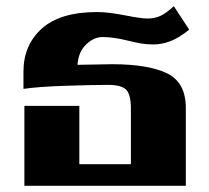

<svg xmlns="http://www.w3.org/2000/svg" viewBox="-20 -602 677 622"><path d="M59 -259H237V-70H404V-252Q404 -295 389 -311Q374 -327 330 -327Q279 -327 190 -324Q101 -321 56 -314V-370Q56 -456 115.5 -509.5Q175 -563 295 -563Q332 -563 392 -551Q437 -542 459 -542Q480 -542 498.5 -550Q517 -558 543 -582L593 -506Q561 -480 533 -469Q505 -458 477 -458Q455 -458 437.5 -461Q420 -464 396 -470Q348 -482 312 -482Q284 -482 259 -458Q234 -434 231 -392L343 -394Q460 -394 521 -364.5Q582 -335 582 -252V0H59Z"/></svg>

Font: Taviraj
Style: Bold
Weight: 700
Designer: Katatrad Team
Foundry: CadsonDemak
Version: Version 1.001